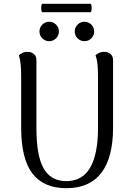

<svg xmlns="http://www.w3.org/2000/svg" viewBox="-20 -974 698 1007"><path d="M573 -658V-305Q573 -148 511.5 -67.5Q450 13 328 13Q209 13 150 -64Q91 -141 91 -305V-577Q91 -607 88.5 -634.5Q86 -662 79 -684Q85 -690 96.5 -696Q108 -702 125 -702Q145 -702 158 -690.5Q171 -679 171 -658V-302Q171 -157 209 -90.5Q247 -24 328 -24Q412 -24 453 -95Q494 -166 494 -302V-577Q494 -607 491.5 -634.5Q489 -662 481 -684Q487 -690 498.5 -696Q510 -702 527 -702Q547 -702 560 -690.5Q573 -679 573 -658ZM238 -758Q217 -758 202 -773Q187 -788 187 -809Q187 -830 202 -845Q217 -860 238 -860Q259 -860 274 -845Q289 -830 289 -809Q289 -788 274 -773Q259 -758 238 -758ZM423 -758Q402 -758 387 -773Q372 -788 372 -809Q372 -830 387 -845Q402 -860 423 -860Q444 -860 459 -845Q474 -830 474 -809Q474 -788 459 -773Q444 -758 423 -758ZM200 -954H457Q465 -932 457 -910H200Q192 -932 200 -954Z"/></svg>

Font: Arima
Style: Regular
Weight: 400
Designer: Joana Correia and Natanael Gama
Foundry: NDISCOVER
Version: Version 1.101;gftools[0.9.23]